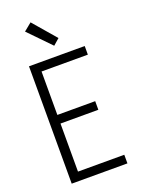

<svg xmlns="http://www.w3.org/2000/svg" viewBox="-178 -1052 831 1130"><g transform="rotate(-20 237.5 -487.5)"><path d="M67 0V-735H416V-681H126V-409H363V-355H126V-54H416V0ZM248 -798 115 -935 164 -975 287 -832Z"/></g></svg>

Font: Iosevka QP Light
Style: Regular
Weight: 300
Designer: Belleve Invis
Foundry: Belleve Invis
Version: Version 20.0.0; ttfautohint (v1.8.4)